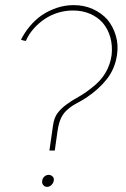

<svg xmlns="http://www.w3.org/2000/svg" viewBox="-20 -752 492 750"><path d="M81 -592Q92 -618 111.5 -640Q131 -662 155 -678Q179 -694 207 -702.5Q235 -711 265 -711Q302 -711 332 -698Q362 -685 382 -662Q402 -638 411 -606Q420 -574 416 -537Q411 -500 392 -467.5Q373 -435 337 -408Q311 -387 285.5 -373Q260 -359 240 -344Q219 -329 205 -310.5Q191 -292 187 -261L173 -164H194L205 -242Q210 -274 219.5 -293Q229 -312 244 -324Q258 -337 276 -346.5Q294 -356 315 -369Q365 -402 397 -442.5Q429 -483 437 -537Q443 -577 432.5 -612.5Q422 -648 400 -675Q377 -701 343 -716.5Q309 -732 268 -732Q234 -732 202.5 -721.5Q171 -711 144 -693Q118 -675 97 -650Q76 -625 62 -597Q66 -595 71 -594Q76 -593 81 -592ZM164 -22Q173 -22 180.5 -29Q188 -36 190 -46Q192 -56 185.5 -62.5Q179 -69 170 -69Q161 -69 153.5 -62.5Q146 -56 145 -46Q143 -36 149 -29Q155 -22 164 -22Z"/></svg>

Font: Josefin Slab Thin ExtraLight
Style: Italic
Weight: 250
Italic angle: -12°
Version: Version 2.000